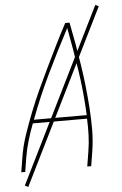

<svg xmlns="http://www.w3.org/2000/svg" viewBox="-59 -855 619 974"><g transform="rotate(-5 250.0 -368.0)"><path d="M16 0 28 -74Q37 -131 56 -187Q75 -243 97 -299Q119 -355 144 -409.5Q169 -464 195.5 -518.5Q222 -573 248.5 -627Q275 -681 304 -735H326Q337 -681 346.5 -627Q356 -573 364.5 -518.5Q373 -464 379 -409.5Q385 -355 389 -299Q393 -243 393 -187Q393 -131 384 -74L372 0H352L364 -74Q371 -116 372.5 -158Q374 -200 372 -242H96Q80 -200 67.5 -158Q55 -116 48 -74L36 0ZM103 -260H372Q367 -375 350 -487Q333 -599 312 -709Q254 -599 200 -487Q146 -375 103 -260ZM45 77 28 69 464 -813 481 -805Z"/></g></svg>

Font: Iosevka Term Curly Thin
Style: Italic
Weight: 100
Italic angle: -9°
Designer: Belleve Invis
Foundry: Belleve Invis
Version: Version 32.3.0